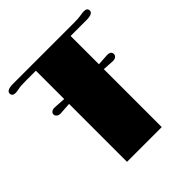

<svg xmlns="http://www.w3.org/2000/svg" viewBox="-186 -837 977 977"><g transform="rotate(-45 302.5 -348.5)"><path d="M488.8 -413.1 427.2 -417V0H177.2V-417L110.8 -412.6Q99.1 -412.6 91.1 -419.2Q83 -425.8 83 -435.1Q83 -444.3 90.6 -450.2Q98.1 -456.1 110.8 -456.1L177.2 -452.1V-655.8H104Q66.4 -655.8 52.2 -652.3Q33.7 -648.4 25.4 -648.4Q0.5 -648.4 0.5 -668Q0.5 -690.9 48.8 -690.9H484.4Q518.1 -690.9 534.2 -693.8Q553.7 -697.3 563.5 -697.3Q587.9 -697.3 587.9 -678.2Q587.9 -655.8 540.5 -655.8H427.2V-452.1L490.7 -456.1Q518.1 -456.1 518.1 -434.6Q518.1 -425.8 510.5 -419.4Q502.9 -413.1 488.8 -413.1Z"/></g></svg>

Font: Limelight
Style: Regular
Weight: 400
Designer: Nicole Fally
Foundry: Nicole Fally
Version: Version 1.002